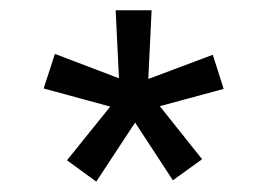

<svg xmlns="http://www.w3.org/2000/svg" viewBox="-20 -736 521 374"><path d="M221.7 -530.2 265.7 -561.3 373.7 -425.8 316.7 -384.8ZM110.5 -423.8 219.2 -558.7 262.5 -526.7 167.5 -382.2ZM65 -563.7 87 -631 249 -569.3 231.7 -518.3ZM205.3 -716H275.3L267 -543H213.7ZM232.5 -568.5 394.5 -629.3 415.7 -562.8 248.2 -517.5Z"/></svg>

Font: Oak Sans Light
Style: Regular
Weight: 400
Designer: Erik Kennedy, Walven
Foundry: Erik Kennedy, Walven
Version: Version 1.100;Glyphs 3.1.2 (3151)